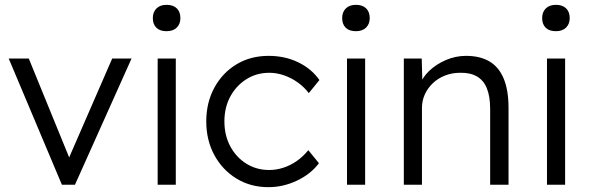

<svg xmlns="http://www.w3.org/2000/svg" viewBox="-20 -764 2447 794"><path d="M236 0 16 -522H99L266 -113L444 -522H524L290 0Z M632 0V-522H707V0ZM612 -689Q612 -714 627 -729Q642 -744 669 -744Q696 -744 711 -729.5Q726 -715 726 -689Q726 -665 711 -650Q696 -635 669 -635Q641 -635 626.5 -649.5Q612 -664 612 -689Z M833 -262Q833 -340 866.5 -401.5Q900 -463 958 -498Q1016 -533 1091 -533Q1158 -533 1213 -506.5Q1268 -480 1301 -433L1257 -379Q1238 -404 1211.5 -423Q1185 -442 1154.5 -452.5Q1124 -463 1094 -463Q1041 -463 999 -436.5Q957 -410 932.5 -365Q908 -320 908 -262Q908 -204 932.5 -158.5Q957 -113 999 -87Q1041 -61 1093 -61Q1123 -61 1152 -70.5Q1181 -80 1207 -98Q1233 -116 1255 -143L1299 -89Q1265 -44 1208 -17Q1151 10 1090 10Q1016 10 958 -25.5Q900 -61 866.5 -122.5Q833 -184 833 -262Z M1415 0V-522H1490V0ZM1395 -689Q1395 -714 1410 -729Q1425 -744 1452 -744Q1479 -744 1494 -729.5Q1509 -715 1509 -689Q1509 -665 1494 -650Q1479 -635 1452 -635Q1424 -635 1409.5 -649.5Q1395 -664 1395 -689Z M1650 -522H1724L1727 -413L1715 -408Q1725 -442 1754 -470Q1783 -498 1823.5 -515.5Q1864 -533 1907 -533Q1965 -533 2004 -510Q2043 -487 2063 -439Q2083 -391 2083 -317V0H2007V-313Q2007 -365 1993.5 -398.5Q1980 -432 1952 -448Q1924 -464 1883 -463Q1849 -463 1820 -451.5Q1791 -440 1770 -420Q1749 -400 1737 -374Q1725 -348 1725 -318V0H1688Q1681 0 1672 0Q1663 0 1650 0Z M2242 0V-522H2317V0ZM2222 -689Q2222 -714 2237 -729Q2252 -744 2279 -744Q2306 -744 2321 -729.5Q2336 -715 2336 -689Q2336 -665 2321 -650Q2306 -635 2279 -635Q2251 -635 2236.5 -649.5Q2222 -664 2222 -689Z"/></svg>

Font: Our Lexend Light
Style: Regular
Weight: 300
Designer: Bonnie Shaver-Troup, Thomas Jockin
Foundry: Lexend
Version: Version 1.007